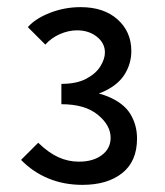

<svg xmlns="http://www.w3.org/2000/svg" viewBox="-20 -855 462 538"><path d="M87 -455Q116 -427 143.5 -414.5Q171 -402 201 -402Q241 -402 265.5 -420.5Q290 -439 290 -469Q290 -504 254 -533.5Q218 -563 152 -563V-604Q234 -604 280 -585.5Q326 -567 345 -536Q364 -505 364 -467Q364 -403 322.5 -370Q281 -337 211 -337Q159 -337 115.5 -355Q72 -373 39 -407ZM152 -620Q195 -620 222 -634.5Q249 -649 261.5 -669.5Q274 -690 274 -708Q274 -734 251.5 -752Q229 -770 196 -770Q172 -770 148 -759.5Q124 -749 107 -730L58 -779Q79 -803 120 -819Q161 -835 206 -835Q271 -835 309.5 -800.5Q348 -766 348 -712Q348 -676 328.5 -645.5Q309 -615 266 -596.5Q223 -578 152 -578Z"/></svg>

Font: Moderustic
Style: Regular
Weight: 400
Designer: Tural Alisoy
Foundry: TAFT Foundry
Version: Version 2.120